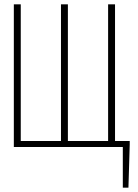

<svg xmlns="http://www.w3.org/2000/svg" viewBox="-20 -680 640 888"><path d="M44 0V-660H76V-28H262V-660H294V-28H480V-660H512V-28H580V-12L574 188H548V0Z"/></svg>

Font: Source Code Pro ExtraLight
Style: Regular
Weight: 200
Monospace: yes
Designer: Paul D. Hunt, Teo Tuominen
Foundry: Adobe Systems Incorporated
Version: Version 2.030;PS 1.000;hotconv 16.6.51;makeotf.lib2.5.65220